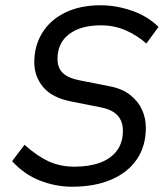

<svg xmlns="http://www.w3.org/2000/svg" viewBox="-20 -698 632 728"><path d="M253 10Q191 10 131 -13.5Q71 -37 26 -87L73 -149Q121 -106 165 -86Q209 -66 262 -66Q318 -66 359 -81Q400 -96 423 -126.5Q446 -157 446 -202Q446 -239 425 -261Q404 -283 362 -291L251 -313Q178 -327 144 -367.5Q110 -408 110 -462Q110 -524 140 -573Q170 -622 226.5 -650Q283 -678 362 -678Q419 -678 478.5 -658Q538 -638 581 -596L535 -533Q500 -564 456.5 -583Q413 -602 363 -602Q286 -602 242 -568.5Q198 -535 198 -475Q198 -440 219 -420.5Q240 -401 284 -393L395 -371Q443 -362 473.5 -338Q504 -314 518.5 -282Q533 -250 533 -214Q533 -144 499 -94Q465 -44 402 -17Q339 10 253 10Z"/></svg>

Font: Gantari
Style: Italic
Weight: 400
Italic angle: -10°
Designer: Anugrah Pasau
Foundry: Lafontype
Version: Version 1.000; ttfautohint (v1.8.3)